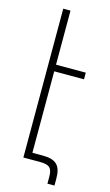

<svg xmlns="http://www.w3.org/2000/svg" viewBox="-130 -807 543 947"><g transform="rotate(15 141.5 -333.0)"><path d="M69 0H154C201 0 217 13 217 58V94H253V58C253 -10 225 -34 159 -34H106V-450H258V-484H106V-760H69Z"/></g></svg>

Font: Noto Sans Armenian ExtraCondensed ExtraLight
Style: Regular
Weight: 200
Width: 2
Designer: Monotype Design Team
Foundry: Monotype Imaging Inc.
Version: Version 2.008